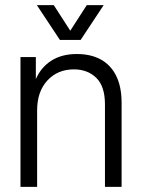

<svg xmlns="http://www.w3.org/2000/svg" viewBox="-20 -730 550 750"><path d="M390 0V-322Q390 -393 356 -426Q322 -459 269 -459Q205 -459 165 -415.5Q125 -372 125 -299V0H60V-507H120V-421Q140 -467 180.5 -493Q221 -519 280 -519Q335 -519 374 -497.5Q413 -476 434 -433.5Q455 -391 455 -328V0ZM214 -574 124 -710H190L270 -586H239L319 -710H385L295 -574Z"/></svg>

Font: TikTok Sans Light
Style: Regular
Weight: 300
Version: Version 4.000